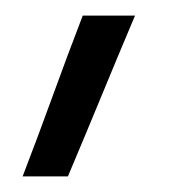

<svg xmlns="http://www.w3.org/2000/svg" viewBox="-20 -106 240 246"><path d="M67 120Q89 68 110 17Q131 -34 153 -86H86Q66 -34 47.5 17Q29 68 9 120Z"/></svg>

Font: Josefin Slab Thin SemiBold
Style: Regular
Weight: 600
Version: Version 2.000